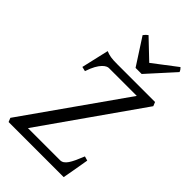

<svg xmlns="http://www.w3.org/2000/svg" viewBox="-251 -920 1003 1003"><g transform="rotate(45 250.0 -419.0)"><path d="M128 -628 93 -476 118 -470C145 -553 180 -570 195 -570H401L15 -22L24 0H431C434 -12 449 -102 457 -148L433 -155C404 -83 386 -49 355 -49H118L500 -593L491 -615H212C169 -615 153 -618 128 -628ZM456 -838 325 -738 220 -838 209 -829C206 -826 203 -822 198 -816L293 -669H338L471 -816C466 -828 463 -831 456 -838Z"/></g></svg>

Font: Temporarium
Style: Italic
Weight: 400
Italic angle: -7°
Version: Version 1.1